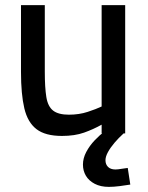

<svg xmlns="http://www.w3.org/2000/svg" viewBox="-20 -521 577 750"><path d="M405 209Q373 209 350 197Q327 185 315.5 165.5Q304 146 304 122Q304 97 317 72.5Q330 48 350 27Q370 6 390 -9L464 -1Q443 18 427 37Q411 56 401.5 73.5Q392 91 392 105Q392 121 402 131Q412 141 431 141Q440 141 454.5 138.5Q469 136 479 135L489 200Q471 203 447.5 206Q424 209 405 209ZM222 10Q157 10 122.5 -16.5Q88 -43 75 -98Q62 -153 62 -240V-501H155V-241Q155 -179 161 -142Q167 -105 187.5 -89Q208 -73 249 -73Q289 -73 322.5 -84Q356 -95 377 -105V-501H469V0H377V-34Q345 -16 308.5 -3Q272 10 222 10Z"/></svg>

Font: Cairo Play SemiBold
Style: Regular
Weight: 600
Designer: Mohamed Gaber, Accademia di Belle Arti di Urbino
Foundry: Kief Type Foundry, Accademia di Belle Arti di Urbino
Version: Version 3.130;gftools[0.9.24]